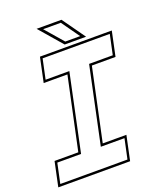

<svg xmlns="http://www.w3.org/2000/svg" viewBox="-171 -945 871 1041"><g transform="rotate(-20 265.0 -424.0)"><path d="M-17 0 13 -141.5H150L239 -558.5H102L132 -700H546.5L516.5 -558.5H380L291 -141.5H427.5L397.5 0ZM-0.5 -13.5H387L411.5 -128H275L369 -572H505.5L530 -686.5H142.5L118 -572H255L161 -128H24ZM404 -716H280.5L166.5 -848H310ZM375 -730 301 -834H199L289 -730Z"/></g></svg>

Font: Tourney Thin Thin
Style: Italic
Weight: 250
Italic angle: -12°
Version: Version 1.015